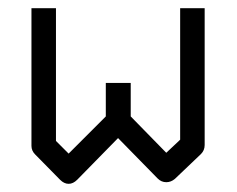

<svg xmlns="http://www.w3.org/2000/svg" viewBox="-20 -496 580 470"><path d="M300 -211 387 -122 421 -154V-476H481V-141Q481 -128 472 -119L408 -58Q398.5 -50 387 -50Q375 -50 366 -59L269 -158L169 -56Q159 -46 148 -46Q137 -46 127 -56L66 -118Q57 -127 57 -139V-476H117V-151L148 -120L239 -211V-293H300Z"/></svg>

Font: IBM 3270
Style: Regular
Weight: 400
Monospace: yes
Version: Version 2.3.1